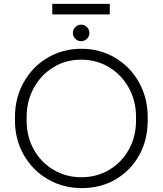

<svg xmlns="http://www.w3.org/2000/svg" viewBox="-20 -951 838 988"><path d="M57 -330V-349Q57 -447 102 -527.5Q147 -608 225 -654Q303 -700 398 -700Q494 -700 572 -654Q650 -608 695 -527.5Q740 -447 740 -349V-330Q740 -231 696 -152Q652 -73 575 -28Q498 17 402 17Q305 17 226.5 -28.5Q148 -74 102.5 -153.5Q57 -233 57 -330ZM680 -330V-349Q680 -432 642.5 -499.5Q605 -567 540.5 -605.5Q476 -644 397 -644Q319 -644 255 -605Q191 -566 154 -498.5Q117 -431 117 -349V-330Q117 -248 154 -181.5Q191 -115 255.5 -77Q320 -39 399 -39Q478 -39 542 -77Q606 -115 643 -181.5Q680 -248 680 -330ZM355 -781Q355 -799 367.5 -811.5Q380 -824 397 -824Q415 -824 427.5 -811.5Q440 -799 440 -781Q440 -764 427.5 -751.5Q415 -739 397 -739Q380 -739 367.5 -751.5Q355 -764 355 -781ZM249 -931H545V-877H249Z"/></svg>

Font: Bellota Text
Style: Regular
Weight: 400
Designer: Kemie Guaida
Foundry: Kemie Guaida
Version: Version 4.001